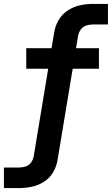

<svg xmlns="http://www.w3.org/2000/svg" viewBox="-82 -755 571 980"><path d="M-62 205H17Q48 205 81 198Q114 191 143.5 172Q173 153 190 123Q207 93 212 60L289 -404H423V-509H306L317 -574Q320 -590 330.5 -604.5Q341 -619 357.5 -624.5Q374 -630 391 -630H469V-735H391Q359 -735 326.5 -728Q294 -721 264.5 -702Q235 -683 217.5 -653Q200 -623 195 -591L181 -509H52V-404H164L90 43Q87 60 76.5 74.5Q66 89 49.5 94.5Q33 100 16 100H-62Z"/></svg>

Font: Iosevka Sparkle
Style: Bold Italic
Weight: 700
Italic angle: -9°
Designer: Belleve Invis
Foundry: Belleve Invis
Version: Version 4.5.0; ttfautohint (v1.8.3)